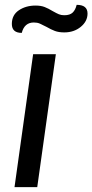

<svg xmlns="http://www.w3.org/2000/svg" viewBox="-20 -774 382 794"><path d="M117 -550H211L134 0H40ZM29 -675Q29 -712 58 -731.5Q87 -751 127 -751Q149 -751 164.5 -745Q180 -739 198 -728Q214 -719 223.5 -715Q233 -711 246 -711Q269 -711 280.5 -722Q292 -733 297 -754Q342 -754 342 -718Q342 -686 314 -663Q286 -640 246 -640Q223 -640 207 -646Q191 -652 172 -663Q155 -672 144.5 -676.5Q134 -681 120 -681Q81 -681 70 -638Q29 -638 29 -675Z"/></svg>

Font: Krub Medium
Style: Italic
Weight: 500
Italic angle: -8°
Designer: Ekaluck Peanpanawate
Foundry: Cadson Demak Co.,Ltd.
Version: Version 1.000; ttfautohint (v1.6)